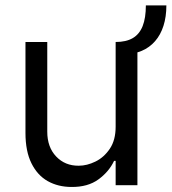

<svg xmlns="http://www.w3.org/2000/svg" viewBox="-20 -706 654 732"><path d="M452.6 -499.5 420.9 -545.9Q460.9 -545.9 486.3 -560.8Q511.7 -575.7 523.9 -606.7Q536.1 -637.7 536.1 -685.5H614.3Q614.3 -642.1 603.3 -607.7Q592.3 -573.2 571.3 -549.1Q550.3 -524.9 520.5 -512.2Q490.7 -499.5 452.6 -499.5ZM420.9 -222.7V-545.9H503.9V0H420.9V-92.8H415Q395.5 -51.3 355.2 -22Q314.9 7.3 252.9 6.8Q201.7 6.8 162.1 -15.4Q122.6 -37.6 99.9 -83.5Q77.1 -129.4 77.1 -199.2V-545.9H160.2V-204.1Q160.2 -145 194.1 -109.4Q228 -73.7 280.3 -74.2Q311.5 -74.2 344 -90.1Q376.5 -106 398.7 -138.9Q420.9 -171.9 420.9 -222.7Z"/></svg>

Font: GitLab Sans
Style: Regular
Weight: 400
Designer: Rasmus Andersson
Foundry: Modifications by GitLab B.V., manufactured by rsms
Version: Version 4.000;git-c8fb6b7